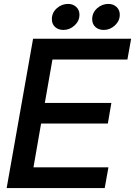

<svg xmlns="http://www.w3.org/2000/svg" viewBox="-20 -961 690 981"><path d="M515 0H14L149 -763H650L631 -657H248L209 -435H549L531 -330H190L151 -106H534ZM245 -863Q245 -896 270 -918.5Q295 -941 328 -941Q353 -941 369.5 -925.5Q386 -910 386 -886Q386 -854 361 -831Q336 -808 304 -808Q278 -808 261.5 -823Q245 -838 245 -863ZM451 -863Q451 -896 476 -918.5Q501 -941 534 -941Q559 -941 575.5 -925.5Q592 -910 592 -886Q592 -854 567 -831Q542 -808 510 -808Q484 -808 467.5 -823Q451 -838 451 -863Z"/></svg>

Font: Open Sauce Sans Medium Italic
Style: Regular
Weight: 500
Italic angle: -10°
Designer: Alfredo Marco Pradil
Foundry: Creative Sauce Fz LLC
Version: Version 1.477